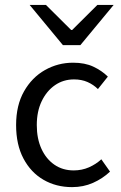

<svg xmlns="http://www.w3.org/2000/svg" viewBox="-20 -755 496 787"><path d="M275.4 12Q210.1 12 158.2 -18.1Q106.3 -48.2 76.2 -105.1Q46 -162.1 46 -242.3Q46 -323.5 78.5 -380.6Q110.9 -437.7 164.3 -467.9Q217.7 -498 279.7 -498Q327.8 -498 362.3 -481.9Q396.9 -465.8 422.1 -441L381.4 -389.9Q363.1 -408 338.7 -418.8Q314.4 -429.5 283.3 -429.5Q239.7 -429.5 205.4 -405.9Q171.2 -382.3 151 -340.4Q130.8 -298.5 130.8 -242.3Q130.8 -186.7 149.9 -145Q169 -103.3 203 -79.9Q236.9 -56.5 282.1 -56.5Q315.7 -56.5 344.7 -69.2Q373.7 -82 395.3 -102.1L431 -51.5Q400.4 -22.8 361.1 -5.4Q321.7 12 275.4 12ZM237.9 -570 101.6 -734.7H168.4L271.7 -632H275.7L379 -734.7H445.8L309.4 -570Z"/></svg>

Font: SourceSans3VF
Style: Regular
Weight: 200
Designer: Paul D. Hunt
Foundry: Adobe
Version: Version 3.052;hotconv 1.1.0;makeotfexe 2.6.0